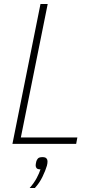

<svg xmlns="http://www.w3.org/2000/svg" viewBox="-20 -718 468 958"><path d="M42 0 182 -698H218L84 -32H366L360 0ZM192 66Q206 66 211.5 72Q217 78 217 86Q217 91 216.5 96.5Q216 102 214 109Q207 133 192 164Q177 195 154 220H128Q150 195 163 170.5Q176 146 182 127Q168 127 163 121.5Q158 116 158 108Q158 105 158.5 100.5Q159 96 161 88Q163 80 169 73Q175 66 192 66Z"/></svg>

Font: IBM Plex Sans Condensed ExtraLight
Style: Italic
Weight: 200
Width: 3
Italic angle: -11°
Designer: Mike Abbink, Paul van der Laan, Pieter van Rosmalen
Foundry: Bold Monday
Version: Version 1.3